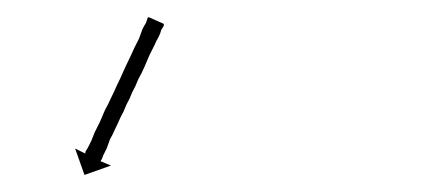

<svg xmlns="http://www.w3.org/2000/svg" viewBox="-20 -290 524 225"><path d="M172 -260Q171 -258 169 -255Q168 -251 166 -247Q163 -242 161 -237Q158 -231 155 -225Q152 -218 149 -211Q146 -204 142 -197Q139 -189 135 -182Q132 -174 128 -167Q125 -159 121 -152Q118 -145 115 -139Q112 -132 109 -127Q107 -121 105 -116Q103 -112 101 -108Q100 -105 99 -103Q98 -102 98 -101L110 -96L79 -85L68 -116L80 -110Q80 -111 80 -112Q81 -114 83 -117Q85 -121 87 -125Q89 -130 91 -135Q94 -141 97 -147Q100 -154 103 -161Q107 -168 110 -175Q114 -183 117 -190Q121 -198 124 -205Q127 -212 131 -220Q134 -226 137 -233Q140 -239 143 -245Q145 -251 147 -256Q149 -260 151 -263Q152 -266 153 -269Q154 -270 154 -270L172 -262Q172 -262 172 -260Z"/></svg>

Font: FRB American Cursive Just Arrows Thin
Style: Italic
Weight: 100
Italic angle: -25°
Version: Version 2.0;Modular Font Editor K font №1